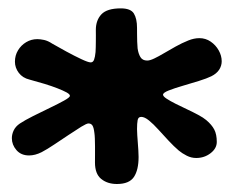

<svg xmlns="http://www.w3.org/2000/svg" viewBox="-20 -668 580 468"><path d="M264.9 -219.5Q241.8 -219.5 226.6 -231.9Q211.5 -244.2 211.5 -271.9Q211.5 -280.9 211.6 -291.2Q211.6 -301.5 211.6 -311.7Q211.5 -321.9 211.2 -330.2Q210.9 -338.6 210.1 -343.8Q208.6 -356.9 205.4 -362Q202.1 -367.1 195.6 -367.1Q191.2 -367.1 178.1 -359.1Q165 -351 147.4 -339.2Q129.8 -327.4 112.3 -315.8Q94.9 -304.1 81.5 -297.1Q65.6 -289.1 50.8 -289.1Q31.4 -289.1 20.1 -302.1Q8.9 -315.1 8.9 -331.1Q8.9 -340.8 13.4 -350.2Q18 -359.8 28.4 -366.9Q40.8 -375.1 60.9 -385.2Q81 -395.4 101.5 -405.1Q122 -414.9 136.2 -422.8Q150.4 -430.6 150.4 -434.5Q150.4 -438.2 142.4 -442.7Q134.4 -447.1 120.4 -452.6Q106.4 -458.1 88.8 -463.5Q71.2 -468.9 52 -474Q35.2 -478 25.8 -490.4Q16.4 -502.9 16.4 -517.6Q16.4 -532.9 23.9 -545.3Q31.4 -557.8 43.8 -565.2Q56.2 -572.6 70.9 -572.6Q78.2 -572.6 87.5 -570.6Q96.8 -568.6 107.4 -561.6Q121.8 -553.4 141.4 -542.6Q161.1 -531.9 178.1 -523.9Q195.1 -515.9 201 -515.9Q206.9 -515.9 209.3 -522.5Q211.8 -529.1 212.9 -541.1Q213.2 -546.6 213.4 -553.1Q213.5 -559.5 213.6 -566.5Q213.8 -573.5 213.7 -580.7Q213.6 -587.9 213.6 -595.1Q213.6 -618.6 227.2 -633.1Q240.9 -647.6 274.4 -647.6Q298.6 -647.6 306.3 -635.1Q314 -622.5 314 -600.2Q314 -592.8 314.1 -584.1Q314.1 -575.4 314.4 -566.6Q314.6 -557.9 315.4 -550.1Q317.2 -537.2 322.3 -528.8Q327.4 -520.4 338.8 -520.4Q345.5 -520.4 356.1 -525.5Q366.8 -530.6 379.9 -538.4Q393.1 -546.2 408.2 -554.6Q423.2 -563 439.1 -569.4Q453 -575 466 -575Q481.2 -575 493.5 -566.6Q505.8 -558.2 513.1 -545.2Q520.4 -532.2 520.4 -518.6Q520.4 -507.5 514.1 -497.9Q507.8 -488.4 495.1 -482.1Q484.4 -476.8 464.8 -470.7Q445.2 -464.6 425.2 -458.8Q405.2 -453 391.3 -447.5Q377.4 -442 377.4 -437.2Q377.4 -433.2 385.9 -427.6Q394.5 -421.9 408 -415.1Q421.5 -408.4 436.1 -401.5Q450.8 -394.6 463.3 -387.9Q475.9 -381.1 482.6 -375.4Q496.2 -364 502.3 -352.2Q508.4 -340.5 508.4 -322Q508.4 -306.2 493.3 -294.6Q478.2 -282.9 458.2 -282.9Q446.2 -282.9 435.2 -288.5Q424.1 -294.1 415.8 -301Q403.6 -311.4 390.8 -325.2Q378 -339 365.9 -352.3Q353.9 -365.6 343.1 -374.4Q332.4 -383.1 324.2 -383.1Q317 -383.1 315.5 -375.2Q314 -367.4 314 -353.4Q314 -347.1 314.6 -338.4Q315.1 -329.8 315.9 -320.3Q316.6 -310.9 317.2 -301.9Q317.8 -292.9 317.8 -285.5Q317.8 -253.6 306.4 -236.6Q295 -219.5 264.9 -219.5Z"/></svg>

Font: Gluten Thin
Style: Regular
Weight: 100
Designer: Tyler Finck
Foundry: Etcetera Type Company
Version: Version 1.300